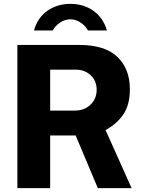

<svg xmlns="http://www.w3.org/2000/svg" viewBox="-20 -975 731 995"><path d="M487 0 372 -273H240V0H70V-742H392Q524 -742 588.5 -680Q653 -618 653 -513Q653 -432 619.5 -382.5Q586 -333 527 -301L662 0ZM374 -614H240V-402H368Q418 -402 449.5 -433Q481 -464 481 -510Q481 -556 450 -585Q419 -614 374 -614ZM436 -817Q422 -842 397 -858.5Q372 -875 345 -875Q317 -875 292 -858.5Q267 -842 253 -817H156Q175 -884 226 -919.5Q277 -955 345 -955Q413 -955 464 -919Q515 -883 534 -817Z"/></svg>

Font: Morrison
Style: Bold
Weight: 700
Designer: Pablo Impallari, Rodrigo Fuenzalida (Modified by Dan O. Williams)
Version: Version 0.03;June 6, 2019;FontCreator 11.5.0.2425 64-bit; tt